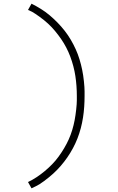

<svg xmlns="http://www.w3.org/2000/svg" viewBox="-20 -861 640 1042"><path d="M151 161 132 127Q157 115 179.5 100Q202 85 223 67.5Q244 50 263 30.5Q282 11 298 -11Q314 -33 328 -56.5Q342 -80 353 -104.5Q364 -129 372 -155.5Q380 -182 385 -208.5Q390 -235 393.5 -266.5Q397 -298 397 -317V-340Q397 -367 395 -394.5Q393 -422 389 -448.5Q385 -475 378 -501.5Q371 -528 361.5 -553.5Q352 -579 339.5 -603Q327 -627 311.5 -649.5Q296 -672 278.5 -693Q261 -714 241 -732.5Q221 -751 195.5 -769.5Q170 -788 154 -797L132 -807L151 -841Q177 -828 202 -812.5Q227 -797 249.5 -778Q272 -759 292.5 -738Q313 -717 331 -694Q349 -671 364 -645.5Q379 -620 391 -593.5Q403 -567 411.5 -539Q420 -511 426 -482Q432 -453 435.5 -419Q439 -385 439 -366V-340Q439 -311 437 -281.5Q435 -252 430.5 -223Q426 -194 418.5 -165.5Q411 -137 400.5 -110Q390 -83 376 -57Q362 -31 345.5 -7Q329 17 309.5 39.5Q290 62 268.5 81.5Q247 101 219.5 121.5Q192 142 174 150Z"/></svg>

Font: Iosevka Aile Extralight
Style: Regular
Weight: 200
Designer: Belleve Invis
Foundry: Belleve Invis
Version: Version 31.1.0; ttfautohint (v1.8.4)